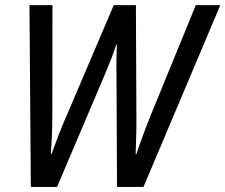

<svg xmlns="http://www.w3.org/2000/svg" viewBox="-20 -734 885 754"><path d="M101.1 0 95.7 -713.9H186L185.5 -278.3Q185.5 -237.3 183.8 -199Q182.1 -160.6 179.7 -128.4H182.1Q195.3 -164.6 210.7 -205.1Q226.1 -245.6 242.7 -282.2L426.8 -713.9H513.7L515.6 -289.1Q516.1 -246.1 515.1 -204.6Q514.2 -163.1 512.7 -127.9H515.1Q523.9 -153.8 533.2 -179.9Q542.5 -206.1 552.5 -231.9Q562.5 -257.8 572.8 -283.7L749 -713.9H845.2L543.5 0H439.5L437.5 -436Q437 -457 437 -477.8Q437 -498.5 437.7 -518.8Q438.5 -539.1 439 -558.6H436.5Q427.7 -530.8 417 -503.2Q406.2 -475.6 392.1 -442.4L204.1 0Z"/></svg>

Font: Open Sans SemiCondensed Medium
Style: Italic
Weight: 500
Width: 4
Italic angle: -12°
Designer: Monotype Design Team
Foundry: Monotype Imaging Inc.
Version: Version 3.000